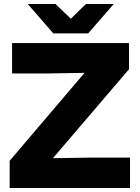

<svg xmlns="http://www.w3.org/2000/svg" viewBox="-20 -934 694 954"><path d="M28 0H626V-151H432L243 -148L621 -590V-720H40V-569H218L400 -572L28 -135ZM118 -914 245 -768H418L545 -914H407L332 -841L256 -914Z"/></svg>

Font: Aspekta 750
Style: Regular
Weight: 750
Designer: Ivo Dolenc
Version: Version 2.000